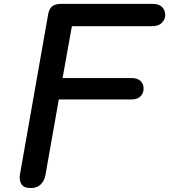

<svg xmlns="http://www.w3.org/2000/svg" viewBox="-20 -948 853 968"><path d="M136 0Q98.5 0 87.2 -20.8Q76 -41.5 80.5 -68L223 -877Q228 -904 243.2 -916.2Q258.5 -928.5 289.5 -928.5H751Q781 -928.5 797 -912.8Q813 -897 813 -871.5Q813 -850.5 796.2 -833.2Q779.5 -816 747.5 -816H342.5L295.5 -554.5H643Q672.5 -554.5 688.2 -540Q704 -525.5 704 -501.5Q704 -478.5 688.5 -462.5Q673 -446.5 642 -446.5H276.5L209 -65Q204 -37 185.5 -18.5Q167 0 136 0Z"/></svg>

Font: Edu AU VIC WA NT Hand SemiBold
Style: Regular
Weight: 600
Version: Version 1.001